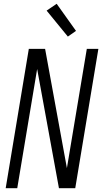

<svg xmlns="http://www.w3.org/2000/svg" viewBox="-20 -993 540 1013"><path d="M10 0 132 -735H218L333 -106L438 -735H499L377 0H291L176 -629L71 0ZM338 -800 226 -937 279 -973 381 -830Z"/></svg>

Font: Iosevka SS04 Light Oblique
Style: Regular
Weight: 300
Italic angle: -9°
Monospace: yes
Designer: Belleve Invis
Foundry: Belleve Invis
Version: Version 19.0.0; ttfautohint (v1.8.4)